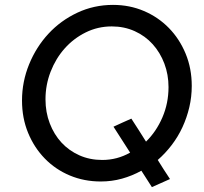

<svg xmlns="http://www.w3.org/2000/svg" viewBox="-20 -731 834 785"><path d="M764 -380Q764 -335 754 -292.5Q744 -250 726 -211Q708 -172 682 -138Q656 -104 625 -77Q637 -57 649.5 -38Q662 -19 675 1Q656 9 638 17.5Q620 26 601 34Q590 17 579.5 0.5Q569 -16 558 -33Q520 -12 478.5 -0.5Q437 11 392 11Q324 11 265.5 -13.5Q207 -38 163.5 -82.5Q120 -127 95 -187.5Q70 -248 70 -320Q70 -397 99 -468Q128 -539 178 -593Q228 -647 296 -679Q364 -711 442 -711Q510 -711 568.5 -686Q627 -661 670.5 -616.5Q714 -572 739 -511.5Q764 -451 764 -380ZM517 -246Q532 -223 547 -199.5Q562 -176 577 -152Q619 -193 644 -251Q669 -309 669 -375Q669 -426 652 -471Q635 -516 604.5 -550Q574 -584 531 -603.5Q488 -623 437 -623Q380 -623 330.5 -598.5Q281 -574 244.5 -533Q208 -492 187 -438Q166 -384 166 -325Q166 -272 183.5 -226.5Q201 -181 231.5 -148Q262 -115 304.5 -96Q347 -77 398 -77Q459 -77 512 -107Q495 -133 478 -160Q461 -187 444 -213Q462 -221 480 -229.5Q498 -238 517 -246Z"/></svg>

Font: Rosa Sans
Style: Italic
Weight: 400
Italic angle: -12°
Designer: Pentagram / MCKL
Foundry: Pentagram / MCKL
Version: Version 1.005;September 16, 2019;FontCreator 11.5.0.2425 64-